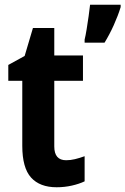

<svg xmlns="http://www.w3.org/2000/svg" viewBox="-20 -780 529 810"><path d="M259 -104Q277 -104 296 -108.5Q315 -113 337 -121V-15Q314 -4 283 3Q252 10 219 10Q148 10 111 -31Q74 -72 74 -165V-439H15V-506L84 -544L119 -662H209V-546H330V-439H209V-162Q209 -104 259 -104ZM489 -750Q478 -714 460 -674Q442 -634 421 -600H337V-613Q341 -629 345.5 -656.5Q350 -684 354 -712.5Q358 -741 360 -760H489Z"/></svg>

Font: Noto Sans Gurmukhi UI Condensed
Style: Bold
Weight: 700
Width: 3
Designer: Jelle Bosma - Monotype Design Team
Foundry: Monotype Imaging Inc.
Version: Version 2.004; ttfautohint (v1.8.4.7-5d5b)